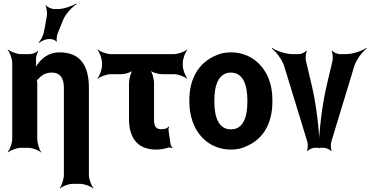

<svg xmlns="http://www.w3.org/2000/svg" viewBox="-20 -833 2086 1082"><path d="M272 -424C318 -424 340 -394 340 -338V153C340 177 327 214 317 227L319 229C330 217 366 203 390 203H431C455 203 492 217 505 229L507 227C495 214 481 177 481 153V-338C481 -463 433 -538 315 -538C266 -538 228 -515 202 -484C193 -473 179 -456 174 -445L178 -443C182 -454 184 -474 183 -489V-496C181 -510 189 -535 196 -543L193 -546C186 -537 162 -528 147 -528H99C75 -528 38 -542 25 -554L23 -552C35 -539 49 -502 49 -478V-50C49 -26 35 11 23 24L25 26C38 14 75 0 99 0H140C164 0 199 14 210 26L212 24C202 11 190 -26 190 -50V-362C190 -366 189 -383 186 -385L184 -382C186 -380 196 -387 198 -390C215 -410 239 -424 272 -424ZM244 -742 228 -654C224 -633 209 -604 198 -594L200 -591C211 -601 237 -613 256 -613H265C275 -613 295 -605 298 -598L301 -600C297 -607 300 -631 304 -642L337 -724C352 -757 388 -795 411 -809L409 -813C386 -798 337 -782 306 -782H285C271 -782 246 -793 239 -803L236 -801C243 -791 247 -759 244 -742Z M886 -105C857 -105 848 -125 848 -160V-365C848 -389 837 -429 824 -441L822 -439C834 -426 871 -415 891 -415H960C984 -415 1021 -401 1034 -389L1036 -391C1024 -404 1010 -441 1010 -465V-478C1010 -502 1024 -539 1036 -552L1034 -554C1021 -542 984 -528 960 -528H605C581 -528 544 -542 531 -554L529 -552C541 -539 555 -502 555 -478V-465C555 -441 541 -404 529 -391L531 -389C544 -401 581 -415 605 -415H665C685 -415 721 -426 733 -439L731 -441C718 -429 707 -389 707 -365V-162C707 -52 758 10 861 10C887 10 908 5 928 -1C935 -3 946 -1 950 1L952 -2C948 -5 942 -14 941 -21L929 -104C929 -109 932 -115 933 -117L930 -120C921 -107 906 -105 886 -105Z M1047 -269V-259C1047 -220 1053 -185 1064 -152C1095 -58 1174 10 1282 10C1316 10 1347 3 1373 -11C1460 -49 1515 -134 1515 -259V-269C1515 -308 1510 -343 1499 -376C1467 -470 1389 -538 1281 -538C1247 -538 1217 -531 1191 -518C1103 -479 1047 -394 1047 -269ZM1374 -269V-259C1374 -176 1352 -104 1282 -104C1211 -104 1188 -175 1188 -259V-269C1188 -351 1211 -424 1281 -424C1351 -424 1374 -352 1374 -269Z M1738 -347 1704 -491C1701 -506 1703 -536 1709 -545L1706 -548C1700 -538 1677 -528 1664 -528H1629C1591 -528 1537 -546 1514 -563L1512 -559C1535 -543 1569 -498 1581 -462L1712 -34C1716 -21 1715 7 1710 16L1713 18C1719 10 1741 0 1753 0H1806C1818 0 1840 10 1846 18L1849 16C1844 7 1843 -21 1847 -34L1977 -462C1989 -498 2023 -543 2046 -559L2044 -563C2021 -546 1967 -528 1929 -528H1895C1882 -528 1858 -538 1852 -548L1849 -545C1855 -536 1857 -506 1854 -491L1820 -347C1794 -235 1777 -85 1777 3H1781C1781 -85 1764 -235 1738 -347Z"/></svg>

Font: Asimov
Style: EdgeNar
Weight: 500
Designer: Google
Version: Version 2.000980: 2014